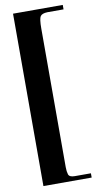

<svg xmlns="http://www.w3.org/2000/svg" viewBox="-101 -754 534 1019"><g transform="rotate(-10 165.5 -244.5)"><path d="M47 -709H315V-685H228Q199 -684 190 -671Q181 -658 181 -605V142Q181 165 186 181Q191 197 220 197H307V220H47Z"/></g></svg>

Font: CAT Schmalfette Thannhaeuser
Style: Regular
Weight: 700
Designer: Peter Wiegel nach Herbert Thanhaeuser 1939/40
Foundry: CAT-Fonts, Peter Wiegel
Version: Version 1.000